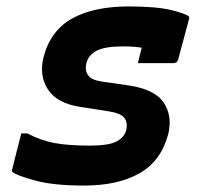

<svg xmlns="http://www.w3.org/2000/svg" viewBox="-20 -567 640 596"><path d="M380 -547Q467 -547 512.5 -535.5Q558 -524 566 -516Q569 -513 566 -505L533 -382Q530 -371 517 -371H408L410 -379Q413 -391 415.5 -401.5Q418 -412 420 -419Q407 -421 392.5 -422Q378 -423 361 -423Q306 -423 280 -409.5Q254 -396 248 -370Q243 -349 253 -334Q263 -319 295 -314L378 -302Q461 -290 488.5 -248Q516 -206 502 -150Q480 -67 413 -29Q346 9 241 9Q145 9 87.5 -7Q30 -23 19 -33Q16 -36 18 -42Q26 -74 32.5 -100Q39 -126 46 -153H65Q106 -131 149 -123Q192 -115 259 -115Q318 -115 342 -128Q366 -141 372 -163Q377 -186 366 -201Q355 -216 314 -222L230 -235Q157 -246 129 -289Q101 -332 115 -389Q136 -471 203 -509Q270 -547 380 -547Z"/></svg>

Font: Recursive Mn Lnr St
Style: Bold Italic
Weight: 700
Italic angle: -15°
Monospace: yes
Version: Version 1.079;hotconv 1.0.112;makeotfexe 2.5.65598; ttfautoh